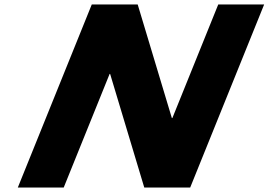

<svg xmlns="http://www.w3.org/2000/svg" viewBox="-20 -845 1210 865"><path d="M473.9 -512H476.1L630 0H836.8L1170.1 -825H963.3L756.5 -313H754.3L600.3 -825H393.5L60.2 0H267Z"/></svg>

Font: Hussar
Style: BdWideOblFour
Weight: 700
Foundry: Cannot Into Space Fonts
Version: Version 2.00